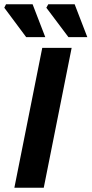

<svg xmlns="http://www.w3.org/2000/svg" viewBox="-38 -875 427 895"><path d="M29 0 159 -652H296L166 0ZM84 -702 -18 -839 -10 -855H114L173 -702ZM281 -702 178 -839 187 -855H310L369 -702Z"/></svg>

Font: Source Sans 3 ExtraLight
Style: Bold Italic
Weight: 700
Italic angle: -11°
Version: Version 3.052;hotconv 1.1.0;makeotfexe 2.6.0